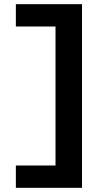

<svg xmlns="http://www.w3.org/2000/svg" viewBox="-20 -790 525 920"><path d="M373 110H56V3H246V-663H56V-770H373Z"/></svg>

Font: M PLUS 2
Style: Bold
Weight: 700
Designer: Coji Morishita
Foundry: UNDERFOREST DESIGN
Version: Version 1.001